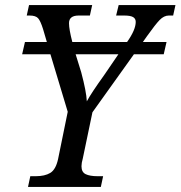

<svg xmlns="http://www.w3.org/2000/svg" viewBox="-20 -734 709 754"><path d="M669 -714 660 -673H643Q624 -673 607 -655.5Q590 -638 558 -593L541 -569H634L623 -521H506L343 -293L305 -111Q300 -94 300 -81Q300 -58 316.5 -50Q333 -42 364 -42H385L376 0H90L99 -42H120Q156 -42 177.5 -55Q199 -68 208 -109L246 -295L178 -521H67L78 -569H164L149 -620Q139 -652 129.5 -662.5Q120 -673 96 -673H85L94 -714H342L333 -673H289Q251 -673 251 -643Q251 -619 264 -569H479Q513 -617 513 -648Q513 -661 502.5 -667Q492 -673 468 -673H436L446 -714ZM445 -521H277L299 -450Q319 -375 321 -336Q338 -368 389 -439Z"/></svg>

Font: Noto Serif Narrow
Style: Italic
Weight: 400
Width: 4
Italic angle: -12°
Designer: Monotype Design Team
Foundry: Monotype Imaging Inc.
Version: Version 1.001